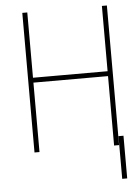

<svg xmlns="http://www.w3.org/2000/svg" viewBox="-59 -757 705 974"><g transform="rotate(-5 293.5 -269.5)"><path d="M506.8 -378.4V-353.5H105.5V-378.4ZM117.2 -710.9V0H91.8V-710.9ZM522.5 -710.9V0H497.1V-710.9ZM548.8 -45.4V171.9H523.4V-45.4Z"/></g></svg>

Font: Roboto Condensed Thin
Style: Regular
Weight: 250
Width: 3
Designer: Christian Robertson
Foundry: Google
Version: Version 3.009; 2024